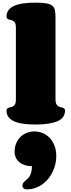

<svg xmlns="http://www.w3.org/2000/svg" viewBox="-20 -941 540 1451"><path d="M399.4 -188Q399.4 -168 404.8 -156.7Q410.2 -145.5 418 -139.9Q425.8 -134.3 435.3 -132.1Q444.8 -129.9 452.6 -127.4Q460.4 -125 465.8 -120.4Q471.2 -115.7 471.2 -105Q471.2 -49.3 413.6 -24.7Q356 0 247.1 0Q194.8 0 154.3 -5.9Q113.8 -11.7 85.9 -24.7Q58.1 -37.6 43.7 -57.4Q29.3 -77.1 29.3 -105Q29.3 -115.7 34.4 -120.4Q39.6 -125 47.6 -127.4Q55.7 -129.9 64.7 -131.8Q73.7 -133.8 81.8 -139.4Q89.8 -145 95 -155.5Q100.1 -166 100.1 -186V-734.9Q100.1 -754.9 95 -765.4Q89.8 -775.9 81.8 -781.5Q73.7 -787.1 64.7 -789.1Q55.7 -791 47.6 -793.5Q39.6 -795.9 34.4 -800.5Q29.3 -805.2 29.3 -815.9Q29.3 -843.8 43.7 -863.5Q58.1 -883.3 85.9 -896.2Q113.8 -909.2 154.3 -915Q194.8 -920.9 247.1 -920.9Q299.8 -920.9 330.1 -915.5Q360.4 -910.2 375.7 -897.2Q391.1 -884.3 395.3 -862.3Q399.4 -840.3 399.4 -807.1ZM221.2 314.5Q188 314.5 163.3 305.4Q138.7 296.4 122.6 281.5Q106.4 266.6 98.4 247.6Q90.3 228.5 90.3 208.5Q90.3 169.9 103 140.6Q115.7 111.3 136.5 91.8Q157.2 72.3 184.1 62.3Q210.9 52.2 239.3 52.2Q270 52.2 299.8 63.7Q329.6 75.2 353 98.6Q376.5 122.1 390.9 157.5Q405.3 192.9 405.3 240.2Q405.3 269.5 398.4 299.3Q391.6 329.1 378.4 356.7Q365.2 384.3 345.7 408.7Q326.2 433.1 301.3 451.2Q276.4 469.2 245.8 479.7Q215.3 490.2 180.2 490.2Q167.5 490.2 158.4 482.2Q149.4 474.1 149.4 463.4Q149.4 450.2 154.8 442.4Q160.2 434.6 168 427.7Q175.8 420.9 185.3 413.1Q194.8 405.3 202.6 393.1Q210.4 380.9 215.8 362.3Q221.2 343.8 221.2 314.5Z"/></svg>

Font: Corben
Style: Bold
Weight: 700
Designer: vernon adams
Foundry: vernon adams
Version: Version 1.101; ttfautohint (v1.6)